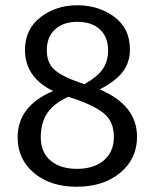

<svg xmlns="http://www.w3.org/2000/svg" viewBox="-20 -698 588 730"><path d="M413 -177Q413 -231 381 -261.5Q349 -292 267 -321L240 -330Q186 -306 160.5 -269Q135 -232 135 -176Q135 -119 172 -87.5Q209 -56 273 -56Q337 -56 375 -88.5Q413 -121 413 -177ZM274 -615Q221 -615 189.5 -586.5Q158 -558 158 -507Q158 -459 187 -433Q216 -407 281 -385L301 -378Q349 -405 370 -434.5Q391 -464 391 -507Q391 -557 360 -586Q329 -615 274 -615ZM359 -358Q501 -298 501 -178Q501 -94 437 -41Q373 12 272 12Q171 12 109 -40.5Q47 -93 47 -176Q47 -295 182 -352Q75 -404 75 -508Q75 -587 134 -632.5Q193 -678 274 -678Q355 -678 414.5 -634Q474 -590 474 -510Q474 -460 446 -424Q418 -388 359 -358Z"/></svg>

Font: FiraSans
Style: Regular
Weight: 350
Designer: Carrois Corporate & Edenspiekermann AG
Foundry: Carrois Corporate GbR & Edenspiekermann AG
Version: Version 3.106;PS 003.106;hotconv 1.0.70;makeotf.lib2.5.58329